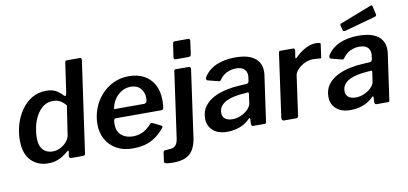

<svg xmlns="http://www.w3.org/2000/svg" viewBox="-81 -1025 3123 1469"><g transform="rotate(-10 1481.0 -291.0)"><path d="M399 0Q392 0 386 -4Q380 -8 381 -17L387 -50Q389 -58 385 -59Q381 -60 373 -53Q358 -40 335.5 -25Q313 -10 284 0Q255 10 218 10Q136 10 84.5 -43.5Q33 -97 33 -202Q33 -265 51 -325Q69 -385 103.5 -434Q138 -483 186.5 -511.5Q235 -540 297 -540Q342 -540 371 -524Q400 -508 423 -482Q430 -474 436.5 -476Q443 -478 446 -499L479 -728Q480 -736 484 -739Q488 -742 496 -742H597Q609 -742 607 -721L507 -17Q506 -7 501.5 -3.5Q497 0 485 0ZM434 -402Q413 -428 389.5 -441Q366 -454 335 -454Q289 -454 257 -429Q225 -404 204 -365Q183 -326 173.5 -281.5Q164 -237 164 -198Q164 -154 177.5 -126.5Q191 -99 214.5 -86.5Q238 -74 268 -74Q301 -74 330 -90Q359 -106 378 -129.5Q397 -153 400 -177Z M874 10Q803 10 750.5 -19Q698 -48 668.5 -99.5Q639 -151 639 -219Q639 -281 660.5 -338.5Q682 -396 722 -441.5Q762 -487 817 -513.5Q872 -540 939 -540Q1006 -540 1056 -513Q1106 -486 1133.5 -435.5Q1161 -385 1161 -312Q1161 -299 1160 -285Q1159 -271 1157 -256Q1156 -248 1151 -244Q1146 -240 1135 -240H784Q774 -240 771 -228.5Q768 -217 768 -196Q768 -141 802.5 -111Q837 -81 891 -81Q934 -81 970 -98.5Q1006 -116 1038 -153Q1043 -158 1048 -157.5Q1053 -157 1059 -154L1116 -126Q1133 -119 1121 -104Q1084 -61 1046.5 -36Q1009 -11 967 -0.5Q925 10 874 10ZM1018 -311Q1028 -311 1035 -319Q1042 -327 1042 -352Q1042 -396 1015.5 -427Q989 -458 939 -458Q899 -458 866 -437.5Q833 -417 811.5 -383.5Q790 -350 785 -311Z M1345 10Q1333 92 1291 131Q1249 170 1160 170Q1115 170 1102 165Q1089 160 1091 148L1100 82Q1101 76 1103.5 72Q1106 68 1113 67L1159 63Q1182 61 1196.5 46Q1211 31 1217 -4L1289 -517Q1290 -525 1293 -527.5Q1296 -530 1303 -530H1404Q1411 -530 1415 -524Q1419 -518 1418 -511L1345 10ZM1436 -624Q1434 -613 1429 -609Q1424 -605 1411 -605H1315Q1305 -605 1302.5 -612Q1300 -619 1302 -629L1316 -724Q1318 -742 1333 -742H1439Q1445 -742 1448 -735.5Q1451 -729 1449 -721Z M1780 -53Q1745 -20 1701 -5Q1657 10 1608 10Q1537 10 1497.5 -26Q1458 -62 1458 -119Q1458 -174 1486 -212Q1514 -250 1559 -273.5Q1604 -297 1658 -308.5Q1712 -320 1763 -322L1813 -325Q1832 -326 1835 -344L1838 -367Q1839 -372 1839.5 -376.5Q1840 -381 1840 -385Q1840 -420 1818.5 -438Q1797 -456 1757 -456Q1721 -456 1687.5 -441Q1654 -426 1627 -388Q1624 -383 1620 -382Q1616 -381 1608 -383L1527 -404Q1521 -406 1518.5 -412Q1516 -418 1522 -432Q1557 -486 1619 -513Q1681 -540 1765 -540Q1835 -540 1879 -522Q1923 -504 1944 -472Q1965 -440 1965 -397Q1965 -390 1964.5 -383Q1964 -376 1963 -368L1913 -16Q1912 -5 1909 -2.5Q1906 0 1896 0H1811Q1802 0 1799 -6Q1796 -12 1796 -22L1798 -56Q1797 -73 1780 -53ZM1821 -246Q1822 -255 1820.5 -257.5Q1819 -260 1811 -259L1764 -255Q1740 -253 1709.5 -247Q1679 -241 1651 -228.5Q1623 -216 1605 -194Q1587 -172 1587 -139Q1587 -111 1607 -94.5Q1627 -78 1664 -78Q1693 -78 1719 -87.5Q1745 -97 1764 -111Q1784 -125 1796.5 -142Q1809 -159 1811 -175Z M2051 0Q2041 0 2036.5 -6.5Q2032 -13 2033 -22L2102 -517Q2104 -525 2106.5 -527.5Q2109 -530 2115 -530H2214Q2221 -530 2224.5 -526Q2228 -522 2227 -511L2219 -462Q2218 -453 2221.5 -452.5Q2225 -452 2231 -458Q2256 -484 2284 -502.5Q2312 -521 2339 -530.5Q2366 -540 2389 -540Q2409 -540 2419.5 -537Q2430 -534 2428 -526L2415 -432Q2414 -423 2412 -420.5Q2410 -418 2405 -419Q2389 -421 2372.5 -422Q2356 -423 2345 -423Q2324 -423 2300.5 -414.5Q2277 -406 2256 -391Q2235 -376 2221 -358Q2207 -340 2205 -322L2162 -16Q2160 -6 2156 -3Q2152 0 2140 0H2051Z M2738 -53Q2703 -20 2659 -5Q2615 10 2566 10Q2495 10 2455.5 -26Q2416 -62 2416 -119Q2416 -174 2444 -212Q2472 -250 2517 -273.5Q2562 -297 2616 -308.5Q2670 -320 2721 -322L2771 -325Q2790 -326 2793 -344L2796 -367Q2797 -372 2797.5 -376.5Q2798 -381 2798 -385Q2798 -420 2776.5 -438Q2755 -456 2715 -456Q2679 -456 2645.5 -441Q2612 -426 2585 -388Q2582 -383 2578 -382Q2574 -381 2566 -383L2485 -404Q2479 -406 2476.5 -412Q2474 -418 2480 -432Q2515 -486 2577 -513Q2639 -540 2723 -540Q2793 -540 2837 -522Q2881 -504 2902 -472Q2923 -440 2923 -397Q2923 -390 2922.5 -383Q2922 -376 2921 -368L2871 -16Q2870 -5 2867 -2.5Q2864 0 2854 0H2769Q2760 0 2757 -6Q2754 -12 2754 -22L2756 -56Q2755 -73 2738 -53ZM2779 -246Q2780 -255 2778.5 -257.5Q2777 -260 2769 -259L2722 -255Q2698 -253 2667.5 -247Q2637 -241 2609 -228.5Q2581 -216 2563 -194Q2545 -172 2545 -139Q2545 -111 2565 -94.5Q2585 -78 2622 -78Q2651 -78 2677 -87.5Q2703 -97 2722 -111Q2742 -125 2754.5 -142Q2767 -159 2769 -175ZM2870 -740 2883 -680Q2885 -672 2883 -667.5Q2881 -663 2870 -660L2631 -594Q2621 -592 2616 -596Q2611 -600 2610 -608L2603 -638Q2600 -652 2607 -654L2855 -750Q2860 -753 2864 -750.5Q2868 -748 2870 -740Z"/></g></svg>

Font: Libre Franklin SemiBold
Style: Italic
Weight: 600
Italic angle: -8°
Designer: Pablo Impallari, Rodrigo Fuenzalida, Nhung Nguyen
Foundry: Impallari Type
Version: Version 3.000